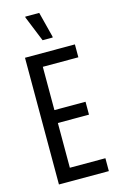

<svg xmlns="http://www.w3.org/2000/svg" viewBox="-134 -951 625 1007"><g transform="rotate(-15 178.0 -448.0)"><path d="M55 0V-688H326V-618H133V-383H302V-313H133V-70H326V0ZM168 -753 112 -891V-896H188L223 -759V-753Z"/></g></svg>

Font: Saira ExtraCondensed Medium
Style: Regular
Weight: 500
Width: 2
Designer: Hector Gatti with collaboration of the Omnibus-Type team
Foundry: Omnibus-Type
Version: Version 1.101